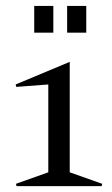

<svg xmlns="http://www.w3.org/2000/svg" viewBox="-20 -632 380 652"><path d="M216.8 -46.9 327.1 -7.8 325.2 0H36.1L34.2 -7.8L144 -46.9V-345.2L35.2 -336.9L33.2 -345.2L216.8 -421.9ZM96.2 -521V-611.8H161.1V-521ZM208 -521V-611.8H272.9V-521Z"/></svg>

Font: Halibut Cnd
Style: Regular
Weight: 400
Width: 3
Designer: Matteo Maggi
Foundry: Collletttivo
Version: Version 3.080 | FøM Fix